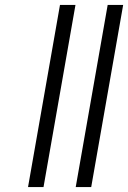

<svg xmlns="http://www.w3.org/2000/svg" viewBox="-20 -761 521 781"><path d="M157 0H94L224 -741H287ZM351 0H288L418 -741H481Z"/></svg>

Font: SVN-Poppins Light
Style: Italic
Weight: 300
Italic angle: -10°
Designer: Ninad Kale (Devanagari), Jonny Pinhorn (Latin)
Foundry: Indian Type Foundry
Version: Version 3.002 2017; ttfautohint (v1.8.3)